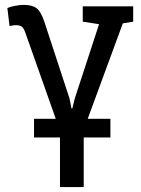

<svg xmlns="http://www.w3.org/2000/svg" viewBox="-20 -554 570 777"><path d="M222.7 203.1V-24.9L82.5 -421.9Q75.7 -440.9 67.6 -446.5Q59.6 -452.1 43.5 -452.1Q39.1 -452.1 36.1 -451.7Q33.2 -451.2 18.6 -448.7L9.8 -521.5Q22 -526.9 41.3 -530.5Q60.5 -534.2 75.7 -534.2Q110.8 -534.2 128.4 -520.5Q146 -506.8 159.7 -465.3L261.2 -155.8L269.5 -114.7H272.5L282.7 -155.8L380.9 -456.1L314.9 -466.3V-528.3H519V-466.3L477.1 -459.5L318.8 -29.3V203.1ZM117.7 2.4V-73.2H426.8V2.4Z"/></svg>

Font: Roboto Slab
Style: Regular
Weight: 400
Designer: Google
Version: Version 2.000; ttfautohint (v1.8.1.43-b0c9)